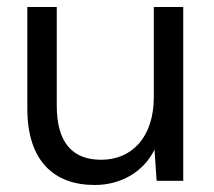

<svg xmlns="http://www.w3.org/2000/svg" viewBox="-20 -516 612 548"><path d="M250 12C326 12 390 -26 421 -89L427 0H503V-496H419V-239C419 -124 356 -60 269 -60C184 -60 142 -112 142 -215V-496H58V-206C58 -58 133 12 250 12Z"/></svg>

Font: Rootstock Sans Body
Style: Regular
Weight: 400
Designer: Colophon Foundry, Jonny Pinhorn
Foundry: Colophon Foundry
Version: Version 1.200;FEAKit 1.0